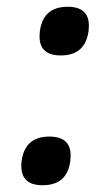

<svg xmlns="http://www.w3.org/2000/svg" viewBox="-20 -532 283 568"><path d="M126 -128Q189 -128 189 -72Q189 -65 188 -56Q179 16 106 16Q43 16 43 -41Q43 -48 44 -56Q54 -128 126 -128ZM180 -512Q243 -512 243 -456Q243 -449 242 -440Q232 -368 160 -368Q97 -368 97 -424Q97 -431 98 -440Q108 -512 180 -512Z"/></svg>

Font: Chau Philomene One
Style: Italic
Weight: 400
Designer: Vicente Lamonaca
Foundry: TipoType
Version: Version 1.002